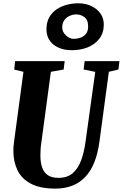

<svg xmlns="http://www.w3.org/2000/svg" viewBox="-20 -1104 726 1134"><path d="M623 -680 567.5 -269Q558 -197.5 536.8 -144.8Q515.5 -92 482.5 -57.8Q449.5 -23.5 405.5 -6.8Q361.5 10 307 10Q217 10 162.5 -19Q108 -48 83.5 -98.2Q59 -148.5 59 -211.5Q59 -225.5 59.8 -239.2Q60.5 -253 63 -267.5L118.5 -680L64 -693L69.5 -743H362L356 -693.5L280.5 -680L225 -268Q221.5 -246 220 -225.2Q218.5 -204.5 218.5 -186.5Q218.5 -146 228.5 -116Q238.5 -86 261.8 -69.8Q285 -53.5 325 -53.5Q377 -53.5 409 -80.8Q441 -108 459 -156.5Q477 -205 485.5 -269L542.5 -679.5L474 -693.5L480 -743H685.5L679.5 -693.5ZM406 -807.5Q337 -807.5 295.8 -840.8Q254.5 -874 254.5 -931.5Q254.5 -974 271.8 -1003.2Q289 -1032.5 316.8 -1050.5Q344.5 -1068.5 377.5 -1076.5Q410.5 -1084.5 442.5 -1084.5Q485 -1084.5 519 -1068.5Q553 -1052.5 573 -1024.5Q593 -996.5 593 -960Q593 -909 566.5 -875Q540 -841 497.2 -824.2Q454.5 -807.5 406 -807.5ZM415.5 -874.5Q434.5 -874.5 454.2 -881Q474 -887.5 487.2 -903.5Q500.5 -919.5 500.5 -947.5Q500.5 -987 478.2 -1003Q456 -1019 431 -1019Q412.5 -1019 393 -1011Q373.5 -1003 360.5 -985.8Q347.5 -968.5 347.5 -941.5Q347.5 -915 369.5 -894.8Q391.5 -874.5 415.5 -874.5Z"/></svg>

Font: Merriweather 24pt SemiCondensed Black
Style: Italic
Weight: 900
Width: 4
Italic angle: -7.8°
Designer: Eben Sorkin
Foundry: Eben Sorkin
Version: Version 2.101